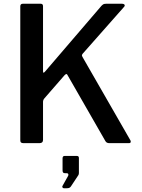

<svg xmlns="http://www.w3.org/2000/svg" viewBox="-20 -762 754 1022"><path d="M676 -8Q676 0 666 0H562Q547 0 541 -11L339 -363Q337 -368 333 -368Q330 -368 323 -361L216 -238Q209 -230 209 -219V-17Q209 0 190 0H105Q96 0 92 -3.5Q88 -7 88 -16V-728Q88 -742 101 -742H197Q209 -742 209 -729V-383Q209 -375 212 -375Q214 -375 219 -380L520 -731Q526 -737 530.5 -739.5Q535 -742 545 -742H630Q636 -742 640 -739.5Q644 -737 644 -733Q644 -729 640 -725L420 -476Q416 -470 416 -468Q416 -465 419 -459L673 -17Q676 -13 676 -8ZM313 227 341 177Q344 173 344 168Q344 160 335 160H327Q319 160 316 156.5Q313 153 313 145V81Q313 68 324 68H389Q400 68 400 79V160Q400 163 399 165Q398 167 398 169L357 231Q353 236 348.5 238Q344 240 335 240H320Q315 240 312.5 235.5Q310 231 313 227Z"/></svg>

Font: Libre Franklin Medium
Style: Regular
Weight: 500
Designer: Pablo Impallari, Rodrigo Fuenzalida
Foundry: Impallari Type
Version: Version 1.002; ttfautohint (v1.5)